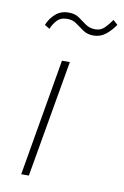

<svg xmlns="http://www.w3.org/2000/svg" viewBox="-77 -697 480 743"><g transform="rotate(10 163.0 -325.0)"><path d="M139 -460 60 0H90L170 -460ZM50 -585 70 -573Q76 -590 90.5 -606.5Q105 -623 132 -623Q153 -623 168.5 -611.5Q184 -600 201 -588.5Q218 -577 241 -577Q269 -577 290 -594Q311 -611 326 -634L308 -650Q295 -631 280.5 -616.5Q266 -602 245 -602Q222 -602 206 -613.5Q190 -625 174 -636.5Q158 -648 133 -648Q101 -648 80 -628.5Q59 -609 50 -585Z"/></g></svg>

Font: Jost* 200 Thin Italic
Style: Italic
Weight: 200
Italic angle: -10°
Version: Version 3.200; ttfautohint (v0.97) -l 8 -r 50 -G 200 -x 14 -